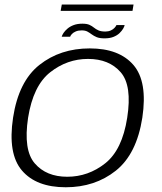

<svg xmlns="http://www.w3.org/2000/svg" viewBox="-20 -806 702 831"><path d="M264.5 4.5Q391 4.5 481.2 -67.2Q571.5 -139 596 -296.5Q619.5 -453 557.5 -524.8Q495.5 -596.5 368.5 -596.5Q241 -596.5 150.8 -525.2Q60.5 -454 36.5 -296.5Q13 -140.5 75 -68Q137 4.5 264.5 4.5ZM271 -41Q180.5 -41 130.5 -98.8Q80.5 -156.5 101.5 -296Q123.5 -435 197 -493Q270.5 -551 361 -551Q452 -551 502.2 -493.5Q552.5 -436 530.5 -296Q509 -157.5 435.5 -99.2Q362 -41 271 -41ZM432.5 -640Q455.5 -640 471.5 -646.5Q487.5 -653 497.5 -662.8Q507.5 -672.5 513 -682Q518.5 -691.5 519.5 -697.5H484Q482 -692.5 476 -685.8Q470 -679 459.5 -674.2Q449 -669.5 436 -669.5Q417.5 -669.5 406.2 -674.5Q395 -679.5 386.5 -686.5Q378 -693.5 367 -698.5Q356 -703.5 336.5 -703.5Q315 -703.5 299 -697.5Q283 -691.5 272.2 -682.2Q261.5 -673 255.2 -663.8Q249 -654.5 247 -647H283.5Q285 -652 291.2 -658.8Q297.5 -665.5 308.2 -670Q319 -674.5 333.5 -674.5Q349 -674.5 358.5 -669.2Q368 -664 377 -657.2Q386 -650.5 398.5 -645.2Q411 -640 432.5 -640ZM242.5 -759H553.5L558 -786.5H247.5Z"/></svg>

Font: Anybody SemiExpanded Light
Style: Italic
Weight: 300
Width: 6
Italic angle: -10°
Version: Version 1.113;gftools[0.9.25]